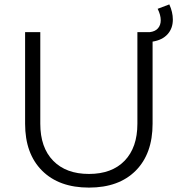

<svg xmlns="http://www.w3.org/2000/svg" viewBox="-20 -846 826 872"><path d="M765 -757Q765 -717 741 -690.5Q717 -664 673 -657V-284Q673 -148 596.5 -71Q520 6 384 6Q248 6 171 -71Q94 -148 94 -284V-700H163V-284Q163 -176 221.5 -116Q280 -56 384 -56Q488 -56 546 -116Q604 -176 604 -284V-700H660Q685 -703 697.5 -717.5Q710 -732 710 -754Q710 -778 696 -806L749 -826Q765 -791 765 -757Z"/></svg>

Font: Gontserrat Light
Style: Regular
Weight: 300
Designer: Julieta Ulanovsky
Foundry: Julieta Ulanovsky
Version: Version 6.001